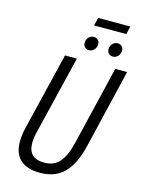

<svg xmlns="http://www.w3.org/2000/svg" viewBox="-140 -1036 838 1126"><g transform="rotate(15 279.0 -473.0)"><path d="M215 10Q139 10 97.5 -26.5Q56 -63 56 -137Q56 -155 58.5 -175.5Q61 -196 66 -218L181 -693H253L137 -214Q128 -177 128 -148Q128 -54 225 -54Q284 -54 318 -93Q352 -132 371 -213L486 -693H558L444 -214Q418 -103 364 -46.5Q310 10 215 10ZM300 -907 312 -956H507L496 -907ZM308 -759Q293 -759 283 -768.5Q273 -778 273 -794Q273 -814 285.5 -828Q298 -842 317 -842Q332 -842 342 -832Q352 -822 352 -807Q352 -787 339 -773Q326 -759 308 -759ZM454 -759Q438 -759 428 -768.5Q418 -778 418 -794Q418 -814 430.5 -828Q443 -842 462 -842Q478 -842 487.5 -832Q497 -822 497 -807Q497 -787 484 -773Q471 -759 454 -759Z"/></g></svg>

Font: Ubuntu Sans Condensed
Style: Italic
Weight: 400
Width: 3
Italic angle: -13.5°
Designer: Dalton Maag Ltd
Foundry: Dalton Maag Ltd
Version: Version 1.006; ttfautohint (v1.8.4.7-5d5b)